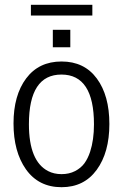

<svg xmlns="http://www.w3.org/2000/svg" viewBox="-20 -778 515 804"><path d="M109.4 -712.9V-757.8H366.7V-712.9ZM201.2 -580.1V-653.3H274.4V-580.1ZM237.8 5.9Q141.6 5.9 88.4 -69.3Q36.6 -143.1 36.6 -261Q36.6 -378.9 89.6 -449.7Q142.6 -520.5 237.8 -520.5Q333 -520.5 385.5 -449.2Q438 -377.9 438 -258.8Q438 -139.6 385 -66.9Q332 5.9 237.8 5.9ZM101.1 -257.8Q101.1 -103 181.6 -61.5Q206.1 -48.8 237.8 -48.8Q269.5 -48.8 294.2 -61.5Q318.8 -74.2 333.5 -94.2Q348.1 -114.3 357.4 -142.6Q373.5 -191.9 373.5 -257.3Q373.5 -465.8 237.3 -465.8Q101.1 -465.8 101.1 -257.8Z"/></svg>

Font: News Cycle
Style: Regular
Weight: 500
Version: Version 0.5.2